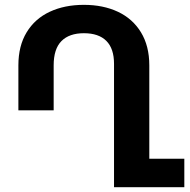

<svg xmlns="http://www.w3.org/2000/svg" viewBox="-20 -780 793 800"><path d="M748 -118.7V0H455.1V-514.2Q455.1 -577.6 423.1 -609.6Q391.1 -641.6 329.6 -641.6Q268.6 -641.6 236.1 -608.9Q203.6 -576.2 203.6 -507.8V-320.3H56.6V-507.8Q56.6 -588.9 91.1 -645.5Q125.5 -702.1 187.3 -731Q249 -759.8 329.6 -759.8Q409.7 -759.8 471.2 -731Q532.7 -702.1 567.4 -645.3Q602.1 -588.4 602.1 -507.8V-118.7Z"/></svg>

Font: Mardoto
Style: Bold
Weight: 700
Designer: Christian Robertson, Vahan Hovhannisyan
Foundry: Google
Version: Version 1.000